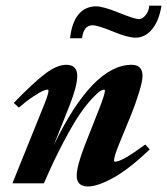

<svg xmlns="http://www.w3.org/2000/svg" viewBox="-20 -657 599 688"><path d="M465.3 -522Q438 -522 384.3 -544.2Q330.6 -566.4 311.5 -566.4Q279.8 -566.4 273.9 -520H231Q237.3 -576.2 261.2 -605.2Q285.2 -634.3 325.2 -634.3Q349.1 -634.3 406.2 -611.3Q463.4 -588.4 477.5 -588.4Q490.7 -588.4 502.4 -603.5Q514.2 -618.7 514.6 -636.7H558.6Q550.3 -583.5 525.4 -552.7Q500.5 -522 465.3 -522ZM24.4 0 131.3 -264.6Q153.8 -318.4 153.8 -331.5Q153.8 -335.9 149.9 -335.9Q144.5 -335.9 133.3 -331.1Q122.1 -326.2 98.6 -310.8Q75.2 -295.4 47.4 -271.5L29.3 -288.1Q99.1 -360.4 141.6 -392.6Q184.1 -424.8 217.3 -424.8Q256.8 -424.8 256.8 -384.8Q256.8 -349.1 229 -278.3L172.4 -136.2Q312 -424.8 451.7 -424.8Q490.7 -424.8 490.7 -384.8Q490.7 -366.2 478 -325Q465.3 -283.7 450.2 -246.6L406.7 -140.6Q388.7 -96.7 388.7 -81.5Q388.7 -77.6 392.6 -77.6Q417.5 -77.6 500.5 -139.2L516.6 -121.6Q443.8 -52.2 387.2 -20.5Q330.6 11.2 294.9 11.2Q254.9 11.2 254.9 -27.8Q254.9 -61.5 284.2 -137.2L334.5 -264.6Q356 -319.3 356 -332Q356 -335.9 352.1 -335.9Q347.7 -335.9 338.6 -330.3Q329.6 -324.7 309.6 -303.5Q289.6 -282.2 266.1 -248.3Q242.7 -214.4 208.3 -149.4Q173.8 -84.5 137.2 0Z"/></svg>

Font: Elstob 18pt ExtraBold
Style: Italic
Weight: 800
Italic angle: -20°
Designer: Peter S. Baker
Version: Version 1.015